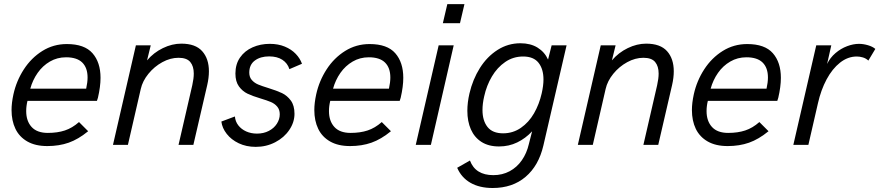

<svg xmlns="http://www.w3.org/2000/svg" viewBox="-20 -710 4310 941"><path d="M36.6 -170.9Q36.6 -205.6 45.9 -248Q60.5 -314 96.9 -370.1Q133.3 -426.3 187.5 -460.2Q241.7 -494.1 307.6 -494.1Q394 -494.1 433.3 -449.2Q472.7 -404.3 472.7 -328.6Q472.7 -285.6 460 -231L455.1 -215.8H114.7Q108.4 -190.4 108.4 -165.5Q108.4 -116.7 135 -87.6Q161.6 -58.6 214.4 -58.6Q261.7 -58.6 297.9 -70.6Q334 -82.5 367.2 -111.8L412.1 -66.9Q363.8 -27.3 316.7 -10.7Q269.5 5.9 211.9 5.9Q153.3 5.9 114 -16.6Q74.7 -39.1 55.7 -78.6Q36.6 -118.2 36.6 -170.9ZM402.3 -275.4Q409.2 -306.6 409.2 -330.1Q409.2 -377.9 383.1 -403.6Q356.9 -429.2 303.7 -429.2Q260.3 -429.2 224.6 -408.4Q189 -387.7 164.6 -352.8Q140.1 -317.9 128.4 -275.4Z M646 -487.8H718.8L700.7 -414.1Q732.9 -452.1 778.1 -474.1Q823.2 -496.1 868.7 -496.1Q938 -496.1 970.9 -459.2Q1003.9 -422.4 1003.9 -360.4Q1003.9 -329.1 995.6 -293L927.7 0H855L922.4 -292.5Q929.7 -325.2 929.7 -349.6Q929.7 -385.3 912.6 -406Q895.5 -426.8 855 -426.8Q814.9 -426.8 775.6 -405.3Q736.3 -383.8 707.5 -348.4Q678.7 -313 669.9 -273.9L606.9 0H533.7Z M1064.9 -114.3 1131.3 -139.2Q1133.3 -114.7 1147.9 -95.7Q1162.6 -76.7 1186.5 -65.9Q1210.4 -55.2 1239.3 -55.2Q1272 -55.2 1297.4 -68.4Q1322.8 -81.5 1336.9 -103.5Q1351.1 -125.5 1351.1 -149.9Q1351.1 -172.9 1338.6 -187.5Q1326.2 -202.1 1307.6 -210Q1289.1 -217.8 1256.8 -227.5Q1217.3 -239.3 1192.9 -251Q1168.5 -262.7 1151.1 -286.4Q1133.8 -310.1 1133.8 -349.6Q1133.8 -395.5 1156.5 -428.2Q1179.2 -460.9 1217.8 -478Q1256.3 -495.1 1302.2 -495.1Q1343.3 -495.1 1375.7 -481.7Q1408.2 -468.3 1429.4 -446Q1450.7 -423.8 1460 -397.5L1398.4 -371.1Q1389.2 -400.4 1363.8 -417Q1338.4 -433.6 1298.8 -433.6Q1256.3 -433.6 1229 -413.3Q1201.7 -393.1 1201.7 -354Q1201.7 -332 1214.1 -317.9Q1226.6 -303.7 1245.1 -295.9Q1263.7 -288.1 1295.9 -278.3Q1336.9 -265.6 1362.1 -253.7Q1387.2 -241.7 1405.3 -217.3Q1423.3 -192.9 1423.3 -152.3Q1423.3 -110.8 1397.9 -73.2Q1372.6 -35.6 1328.9 -12.9Q1285.2 9.8 1233.4 9.8Q1187 9.8 1150.1 -7.8Q1113.3 -25.4 1091.1 -54Q1068.8 -82.5 1064.9 -114.3Z M1520.5 -170.9Q1520.5 -205.6 1529.8 -248Q1544.4 -314 1580.8 -370.1Q1617.2 -426.3 1671.4 -460.2Q1725.6 -494.1 1791.5 -494.1Q1877.9 -494.1 1917.2 -449.2Q1956.5 -404.3 1956.5 -328.6Q1956.5 -285.6 1943.8 -231L1939 -215.8H1598.6Q1592.3 -190.4 1592.3 -165.5Q1592.3 -116.7 1618.9 -87.6Q1645.5 -58.6 1698.2 -58.6Q1745.6 -58.6 1781.7 -70.6Q1817.9 -82.5 1851.1 -111.8L1896 -66.9Q1847.7 -27.3 1800.5 -10.7Q1753.4 5.9 1695.8 5.9Q1637.2 5.9 1597.9 -16.6Q1558.6 -39.1 1539.6 -78.6Q1520.5 -118.2 1520.5 -170.9ZM1886.2 -275.4Q1893.1 -306.6 1893.1 -330.1Q1893.1 -377.9 1866.9 -403.6Q1840.8 -429.2 1787.6 -429.2Q1744.1 -429.2 1708.5 -408.4Q1672.9 -387.7 1648.4 -352.8Q1624 -317.9 1612.3 -275.4Z M2150.4 -596.2 2172.4 -689.9H2256.3L2234.4 -596.2ZM2017.6 0 2129.9 -487.8H2203.6L2091.8 0Z M2394.5 211.4Q2330.1 211.4 2285.6 185.8Q2241.2 160.2 2220.7 112.3L2283.2 76.7Q2310.1 148.4 2397.9 148.4Q2441.9 148.4 2477.8 129.2Q2513.7 109.9 2537.6 75.4Q2561.5 41 2571.8 -3.4L2587.9 -66.4Q2555.7 -31.7 2514.9 -12Q2474.1 7.8 2425.8 7.8Q2374.5 7.8 2339.8 -14.4Q2305.2 -36.6 2287.8 -75.9Q2270.5 -115.2 2270.5 -167Q2270.5 -207.5 2280.8 -252Q2296.9 -320.8 2332 -376.7Q2367.2 -432.6 2418.5 -465.3Q2469.7 -498 2530.8 -498Q2580.1 -498 2614.7 -476.6Q2649.4 -455.1 2666 -418L2683.6 -487.8H2756.8L2643.1 3.4Q2620.1 102.1 2555.9 156.7Q2491.7 211.4 2394.5 211.4ZM2634.8 -252Q2643.6 -290.5 2643.6 -320.3Q2643.6 -371.6 2619.4 -402.3Q2595.2 -433.1 2543.9 -433.1Q2495.1 -433.1 2456.1 -406.2Q2417 -379.4 2390.9 -335.2Q2364.7 -291 2353 -237.8Q2344.7 -202.1 2344.7 -170.9Q2344.7 -118.7 2369.4 -87.6Q2394 -56.6 2445.8 -56.6Q2494.1 -56.6 2533 -83.5Q2571.8 -110.4 2597.2 -154.5Q2622.6 -198.7 2634.8 -252Z M2924.3 -487.8H2997.1L2979 -414.1Q3011.2 -452.1 3056.4 -474.1Q3101.6 -496.1 3147 -496.1Q3216.3 -496.1 3249.3 -459.2Q3282.2 -422.4 3282.2 -360.4Q3282.2 -329.1 3273.9 -293L3206.1 0H3133.3L3200.7 -292.5Q3208 -325.2 3208 -349.6Q3208 -385.3 3190.9 -406Q3173.8 -426.8 3133.3 -426.8Q3093.3 -426.8 3054 -405.3Q3014.6 -383.8 2985.8 -348.4Q2957 -313 2948.2 -273.9L2885.3 0H2812Z M3371.1 -170.9Q3371.1 -205.6 3380.4 -248Q3395 -314 3431.4 -370.1Q3467.8 -426.3 3522 -460.2Q3576.2 -494.1 3642.1 -494.1Q3728.5 -494.1 3767.8 -449.2Q3807.1 -404.3 3807.1 -328.6Q3807.1 -285.6 3794.4 -231L3789.6 -215.8H3449.2Q3442.9 -190.4 3442.9 -165.5Q3442.9 -116.7 3469.5 -87.6Q3496.1 -58.6 3548.8 -58.6Q3596.2 -58.6 3632.3 -70.6Q3668.5 -82.5 3701.7 -111.8L3746.6 -66.9Q3698.2 -27.3 3651.1 -10.7Q3604 5.9 3546.4 5.9Q3487.8 5.9 3448.5 -16.6Q3409.2 -39.1 3390.1 -78.6Q3371.1 -118.2 3371.1 -170.9ZM3736.8 -275.4Q3743.7 -306.6 3743.7 -330.1Q3743.7 -377.9 3717.5 -403.6Q3691.4 -429.2 3638.2 -429.2Q3594.7 -429.2 3559.1 -408.4Q3523.4 -387.7 3499 -352.8Q3474.6 -317.9 3462.9 -275.4Z M3980.5 -487.8H4054.2L4033.7 -396.5Q4048.3 -427.2 4074.7 -449.7Q4101.1 -472.2 4131.6 -483.6Q4162.1 -495.1 4189.9 -495.1Q4210.9 -495.1 4234.1 -488.3Q4257.3 -481.4 4270 -470.2L4235.8 -413.1Q4224.6 -423.8 4209.2 -428.5Q4193.8 -433.1 4179.2 -433.1Q4135.3 -433.1 4097.2 -403.1Q4059.1 -373 4031.2 -321Q4003.4 -269 3988.8 -204.1L3941.9 0H3868.2Z"/></svg>

Font: Acari Sans
Style: Italic
Weight: 400
Italic angle: -13°
Designer: Alfredo Marco Pradil and Stefan Peev
Foundry: Hanken Design Co.
Version: Version 1.045;January 11, 2019;FontCreator 11.5.0.2425 64-bi